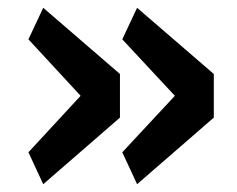

<svg xmlns="http://www.w3.org/2000/svg" viewBox="-20 -535 609 493"><path d="M288 -233 91 -62 53 -144 187 -289 53 -434 91 -515 288 -345ZM529 -233 332 -62 294 -144 429 -289 294 -434 332 -515 529 -345Z"/></svg>

Font: IBM Plex Sans JP SemiBold
Style: Regular
Weight: 600
Designer: Mike Abbink; Paul van der Laan; Pieter van Rosmalen; Wujin Sim; Yejin Wi; Jinhee Kim; Boomi Park; Yona Kim; Kichan Ma
Foundry: Sandoll Inc.
Version: Version 1.001